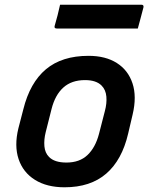

<svg xmlns="http://www.w3.org/2000/svg" viewBox="-20 -784 640 815"><path d="M356 -547Q428 -547 476 -516.5Q524 -486 542.5 -430Q561 -374 543 -298L524 -217Q498 -105 431 -47Q364 11 254 11Q179 11 128.5 -20.5Q78 -52 59 -108.5Q40 -165 58 -239L79 -320Q107 -433 175 -490Q243 -547 356 -547ZM341 -444Q284 -444 249 -412.5Q214 -381 199 -322L174 -223Q166 -191 168.5 -163Q171 -135 188 -118Q211 -94 262 -94Q318 -94 351.5 -126Q385 -158 400 -215L425 -312Q434 -345 431.5 -374Q429 -403 411 -421Q388 -444 341 -444ZM235 -764H580Q591 -764 589 -753Q583 -729 577 -707.5Q571 -686 565 -663H221Q209 -663 212 -674Q219 -698 224.5 -719.5Q230 -741 235 -764Z"/></svg>

Font: Recursive Mn Lnr St SmB
Style: Italic
Weight: 600
Italic angle: -15°
Monospace: yes
Version: Version 1.079;hotconv 1.0.112;makeotfexe 2.5.65598; ttfautoh